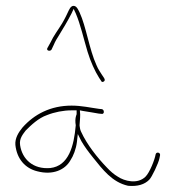

<svg xmlns="http://www.w3.org/2000/svg" viewBox="-20 -731 603 649"><path d="M32 -241C37 -194 65 -162 106 -152C159 -138 200 -157 218 -189C228 -204 237 -227 240 -251L243 -278L255 -254C266 -235 278 -219 294 -199C327 -158 359 -115 413 -103C446 -100 469 -108 484 -123C493 -131 516 -180 519 -196L521 -206C523 -216 508 -219 506 -209C503 -191 486 -148 472 -134C445 -107 400 -119 378 -134C366 -141 353 -152 341 -165C310 -197 274 -242 254 -286C251 -292 250 -299 249 -306V-309C251 -329 251 -342 251 -344L250 -358L260 -356C281 -353 295 -350 314 -347L325 -346H326C328 -346 331 -349 331 -352C331 -358 329 -360 325 -362L315 -363C285 -367 256 -374 222 -374C151 -374 96 -345 56 -300C43 -284 30 -264 32 -241ZM48 -240C44 -263 59 -279 67 -290C85 -308 110 -332 139 -342C164 -352 194 -358 222 -358H239V-345C236 -337 234 -329 235 -316C235 -316 236 -309 236 -308V-307C230 -237 212 -170 150 -163C92 -158 55 -193 48 -240ZM154 -563 162 -580C167 -592 172 -600 179 -611C193 -634 210 -662 222 -686L229 -701L236 -686C252 -649 263 -599 276 -556C286 -523 301 -490 315 -468L323 -456C324 -454 324 -454 326 -454C332 -454 334 -459 334 -460C334 -462 334 -464 332 -467L324 -479C320 -486 312 -496 306 -511C282 -563 271 -642 249 -689C243 -701 240 -707 234 -710C224 -714 218 -707 213 -697C206 -682 200 -669 190 -652C176 -629 161 -610 151 -588L141 -570C134 -560 149 -556 154 -563Z"/></svg>

Font: Stray Cat
Style: ExLtCn
Weight: 200
Version: Version 1.0